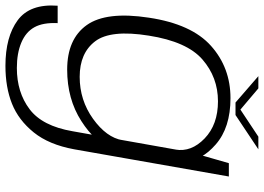

<svg xmlns="http://www.w3.org/2000/svg" viewBox="-160 -587 970 706"><g transform="rotate(90 325.0 -234.0)"><path d="M214 231Q293 231 353.2 207Q413.5 183 458.8 127Q504 71 521 -22L621 -590.5H572L532 -451.5L454.5 -15.5Q435.5 95.5 373.5 142.2Q311.5 189 222 189Q167.5 189 128.5 172.5Q89.5 156 72 124.2Q54.5 92.5 57 39H-7Q-14.5 141 46.5 186Q107.5 231 214 231ZM228 4Q336 4 417 -48Q498 -100 506.5 -151.5L487.5 -199Q477.5 -140.5 409 -91.2Q340.5 -42 254.5 -42Q167 -42 123.8 -99Q80.5 -156 103 -296Q125 -436.5 190.8 -493.5Q256.5 -550.5 344.5 -550.5Q430 -550.5 481 -501.5Q532 -452.5 522 -394L557 -438Q565.5 -487.5 503.5 -542Q441.5 -596.5 333 -596.5Q221 -596.5 140.8 -525Q60.5 -453.5 37 -296.5Q13 -140 64.2 -68Q115.5 4 228 4ZM349 -615H395L521 -699H474.5L375 -633L297 -699H252Z"/></g></svg>

Font: Anybody SemiExpanded Light
Style: Italic
Weight: 300
Width: 6
Italic angle: -10°
Version: Version 1.113;gftools[0.9.25]